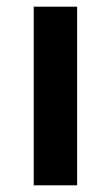

<svg xmlns="http://www.w3.org/2000/svg" viewBox="-20 -555 331 575"><path d="M211 -535H81V0H211Z"/></svg>

Font: Montserrat_SPRD_medium Medium
Style: Regular
Weight: 400
Designer: Julieta Ulanovsky edited by Nelly Hempel
Foundry: Julieta Ulanovsky
Version: Version 4.000;PS 004.000;hotconv 1.0.88;makeotf.lib2.5.64775